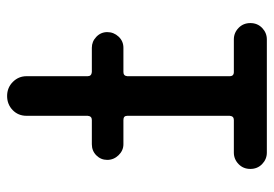

<svg xmlns="http://www.w3.org/2000/svg" viewBox="-135 -635 770 540"><g transform="rotate(90 250.0 -365.0)"><path d="M90.8 -637.7Q72.3 -637.7 58.6 -650.9Q44.9 -664.1 44.9 -684.1Q44.9 -704.1 58.6 -717.3Q72.3 -730.5 90.8 -730.5H409.2Q427.7 -730.5 441.4 -717.3Q455.1 -704.1 455.1 -684.1Q455.1 -664.1 441.4 -650.9Q427.7 -637.7 409.2 -637.7H317.4Q306.6 -637.7 305.7 -626V-337.9Q305.7 -327.1 317.4 -327.1H385.7Q403.3 -327.1 416.5 -313.5Q429.7 -299.8 429.7 -281.7Q429.7 -263.7 417 -251Q404.3 -238.3 385.7 -238.3H317.4Q306.6 -238.3 305.7 -226.6V-54.7Q305.7 -31.2 289.6 -15.6Q273.4 0 250 0Q226.6 0 210.4 -16.1Q194.3 -32.2 194.3 -54.7V-226.6Q194.3 -237.3 182.6 -238.3H114.3Q96.7 -238.3 83.5 -251Q70.3 -263.7 70.3 -281.7Q70.3 -299.8 83 -313.5Q95.7 -327.1 114.3 -327.1H182.6Q193.4 -327.1 194.3 -337.9V-626Q194.3 -637.7 182.6 -637.7Z"/></g></svg>

Font: Rounded-X Mgen+ 1m medium
Style: Regular
Weight: 500
Designer: [Source Han Sans]
Ryoko NISHIZUKA  (kana & ideographs); Paul D. Hunt (Latin, Greek & Cyrillic); Wenlong ZHANG  (bopomofo
Version: Version 1.059.20150602